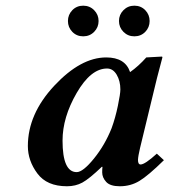

<svg xmlns="http://www.w3.org/2000/svg" viewBox="-20 -646 597 676"><path d="M373 -194.8Q386.2 -231 395 -273.4Q403.8 -315.9 403.8 -331.1Q403.8 -360.8 390.9 -382.8Q377.9 -404.8 356.9 -404.8Q299.8 -404.8 250 -318.8Q200.2 -232.9 200.2 -150.9Q200.2 -40 250 -40Q272 -40 310.5 -87.4Q349.1 -134.8 373 -194.8ZM339.8 -39.1Q339.8 -52.2 340.8 -58.1L338.9 -59.1Q293.9 -16.1 270 -3.2Q246.1 9.8 215.8 9.8Q145 9.8 111.6 -35.2Q78.1 -80.1 78.1 -131.8Q78.1 -244.6 171.1 -344.2Q264.2 -443.8 354 -443.8Q420.9 -443.8 438 -392.1Q467.8 -413.1 495.1 -443.8L549.8 -446.8Q551.8 -446.8 551.8 -443.8Q529.3 -359.9 520.5 -320.8L473.1 -125Q466.3 -96.2 465.8 -83Q465.8 -66.9 475.1 -66.9Q490.2 -66.9 532.2 -105L557.1 -82Q502 -27.8 470.9 -9Q439.9 9.8 401.9 9.8Q367.7 9.8 353.8 -5.6Q339.8 -21 339.8 -39.1ZM234.6 -533.9Q219.2 -549.8 219.2 -572Q219.2 -594.2 234.6 -610.1Q250 -626 272.9 -626Q295.9 -626 311.5 -610.1Q327.1 -594.2 327.1 -572Q327.1 -549.8 311.5 -533.9Q295.9 -518.1 272.9 -518.1Q250 -518.1 234.6 -533.9ZM414.6 -533.9Q398.9 -549.8 398.9 -572Q398.9 -594.2 414.6 -610.1Q430.2 -626 453.1 -626Q476.1 -626 491.5 -610.1Q506.8 -594.2 506.8 -572Q506.8 -549.8 491.5 -533.9Q476.1 -518.1 453.1 -518.1Q430.2 -518.1 414.6 -533.9Z"/></svg>

Font: Linux Libertine
Style: Semibold Italic
Weight: 600
Italic angle: -11.5°
Designer: Philipp H. Poll
Foundry: Philipp H. Poll
Version: Version 5.1.2 ; ttfautohint (v0.9)